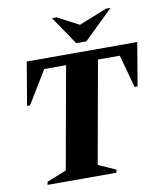

<svg xmlns="http://www.w3.org/2000/svg" viewBox="-93 -937 862 1013"><g transform="rotate(-10 338.0 -431.0)"><path d="M79 0 82 -16 187 -58 285 -605H168L61 -429H45L84 -660H676L637 -429H621L573 -605H456L358 -58L451 -16L448 0ZM358 -710 255 -862H280L394 -802L544 -862H569L412 -710Z"/></g></svg>

Font: Spectral SC ExtraBold
Style: Italic
Weight: 800
Italic angle: -10°
Designer: Jean-Baptiste Levee
Foundry: Production Type
Version: Version 2.001